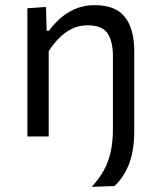

<svg xmlns="http://www.w3.org/2000/svg" viewBox="-20 -528 613 743"><path d="M335 195Q364 163.5 382 130.8Q400 98 408.5 59.2Q417 20.5 417 -30.5V-215.5V-309.5Q417 -369 395.8 -399.5Q374.5 -430 319 -430Q285.5 -430 258 -416.5Q230.5 -403 208.2 -380.2Q186 -357.5 168.5 -330V-215.5Q168.5 -157 168.5 -106.2Q168.5 -55.5 168.5 0H86Q86 -55.5 86 -106.5Q86 -157.5 86 -219V-269Q86 -324 86 -381.5Q86 -439 86 -496L158 -501L160.5 -409H169.5Q185.5 -431.5 210.5 -454.5Q235.5 -477.5 269.5 -492.8Q303.5 -508 347.5 -508Q426.5 -508 463 -462.5Q499.5 -417 499.5 -330.5Q499.5 -312.5 499.5 -298.8Q499.5 -285 499.5 -269Q499.5 -211 499.5 -167.5Q499.5 -124 499.5 -88.5Q499.5 -53 499.5 -19Q499.5 18.5 494.2 50Q489 81.5 479 107.5Q469 133.5 454.8 154.5Q440.5 175.5 423 192Z"/></svg>

Font: Commissioner Thin
Style: Regular
Weight: 400
Version: Version 1.000